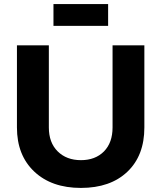

<svg xmlns="http://www.w3.org/2000/svg" viewBox="-20 -925 800 952"><path d="M245.1 -796.9V-904.8H516.1V-796.9ZM64 -293V-700.2H222.2V-293Q222.2 -217.8 266.1 -174.3Q310.1 -130.9 381.3 -130.9Q452.6 -130.9 495.6 -174.3Q538.1 -217.8 538.1 -293V-700.2H695.8V-293Q695.8 -153.3 611.3 -73.2Q526.9 6.8 381.3 6.8Q235.8 6.8 149.9 -74.2Q64 -155.3 64 -293Z"/></svg>

Font: TruenoSBd
Style: Demi
Weight: 600
Designer: Julieta Ulanovsky
Foundry: Julieta Ulanovsky
Version: Version 3.001b